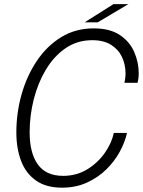

<svg xmlns="http://www.w3.org/2000/svg" viewBox="-20 -880 678 910"><path d="M582 -250Q572.5 -207 547.8 -161.2Q523 -115.5 483.8 -77Q444.5 -38.5 391.8 -14.5Q339 9.5 274 9.5Q199 9.5 151 -24Q103 -57.5 80.2 -116.8Q57.5 -176 57.5 -252.5Q57.5 -345.5 82.5 -433.5Q107.5 -521.5 155 -592Q202.5 -662.5 270.2 -704Q338 -745.5 424 -745.5Q501 -745.5 548 -714Q595 -682.5 616.2 -633.5Q637.5 -584.5 637.5 -532.5Q637.5 -519.5 635.8 -507.2Q634 -495 632 -487.5H570Q571.5 -494.5 573.2 -507.5Q575 -520.5 575 -532Q575 -574 558.2 -609.8Q541.5 -645.5 506.5 -667.5Q471.5 -689.5 417.5 -689.5Q346 -689.5 290.8 -651.5Q235.5 -613.5 197.5 -550Q159.5 -486.5 140 -409.2Q120.5 -332 120.5 -253Q120.5 -155 159.2 -100.8Q198 -46.5 279.5 -46.5Q343 -46.5 393.5 -77.5Q444 -108.5 476.8 -155.5Q509.5 -202.5 519.5 -250ZM381 -774 518 -860.5H588.5L443 -774Z"/></svg>

Font: Epilogue Light
Style: Italic
Weight: 300
Italic angle: -12°
Designer: Tyler Finck
Foundry: Etcetera Type Co
Version: Version 2.111; ttfautohint (v1.8.3)